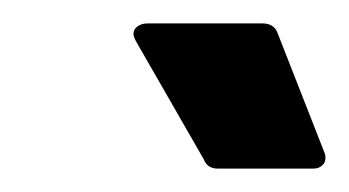

<svg xmlns="http://www.w3.org/2000/svg" viewBox="-20 -720 298 164"><path d="M154 -584 96 -685Q94 -689 94 -691Q94 -695 97.5 -697.5Q101 -700 106 -700H204Q214 -700 217 -692L257 -590Q258 -588 258 -585Q258 -581 255 -578.5Q252 -576 248 -576H166Q157 -576 154 -584Z"/></svg>

Font: Barlow
Style: Bold Italic
Weight: 700
Italic angle: -7°
Designer: Jeremy Tribby
Foundry: Tribby Type
Version: Version 1.422